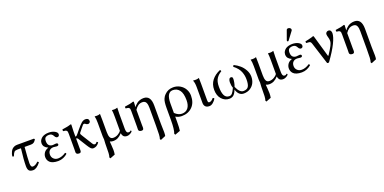

<svg xmlns="http://www.w3.org/2000/svg" viewBox="-10 -1655 5733 2868"><g transform="rotate(-20 2856.0 -221.0)"><path d="M153.8 -429.2H420.9L432.1 -417Q417.5 -389.2 398.4 -375Q379.4 -360.8 350.1 -360.8H248Q231.9 -179.7 231.9 -107.9Q231.9 -43 264.2 -43Q306.2 -43 351.1 -88.9Q365.2 -84 370.1 -70.8Q307.6 9.8 251 9.8Q207.5 9.8 187.7 -11Q168 -31.7 168 -85Q168 -181.2 189.9 -360.8H133.8Q98.1 -360.8 83 -345.9Q67.9 -331.1 49.8 -283.2Q32.2 -283.2 26.9 -291Q29.3 -309.1 33.7 -325.9Q38.1 -342.8 47.9 -362.3Q57.6 -381.8 71 -396Q84.5 -410.2 106 -419.7Q127.4 -429.2 153.8 -429.2Z M564 -121.1Q564 -81.1 591.8 -54.4Q619.6 -27.8 661.1 -27.8Q722.7 -27.8 785.2 -70.8Q798.8 -66.4 799.8 -49.8Q772 -23.9 732.9 -7.1Q693.8 9.8 649.9 9.8Q602.5 9.8 568.8 -1Q535.2 -11.7 517.6 -30Q500 -48.3 492.4 -68.6Q484.9 -88.9 484.9 -112.8Q484.9 -147.5 505.9 -179.7Q526.9 -211.9 575.7 -229V-231Q540 -246.1 522 -269Q503.9 -292 503.9 -327.1Q503.9 -340.3 508.3 -354.2Q512.7 -368.2 523.9 -383.8Q535.2 -399.4 551.8 -411.4Q568.4 -423.3 595.7 -431.2Q623 -439 656.7 -439Q712.9 -439 752.4 -417Q792 -395 792 -367.2Q792 -347.7 782 -338.9Q772 -330.1 759.8 -330.1Q749.5 -330.1 741.2 -335.2Q732.9 -340.3 728.3 -346.2Q723.6 -352.1 717.8 -362.8Q707.5 -382.8 692.4 -394.3Q677.2 -405.8 650.9 -405.8Q636.7 -405.8 625.7 -403.6Q614.7 -401.4 601.8 -394.8Q588.9 -388.2 581.8 -372.8Q574.7 -357.4 574.7 -334Q574.7 -285.6 596.4 -264.4Q618.2 -243.2 653.8 -243.2L678.2 -245.6Q702.6 -248 705.1 -248Q718.8 -248 726.3 -242.2Q733.9 -236.3 733.9 -227.1Q733.9 -204.1 704.1 -204.1Q700.2 -204.1 678.7 -207Q657.2 -210 652.8 -210Q610.8 -210 587.4 -186.5Q564 -163.1 564 -121.1Z M935.1 -316.9Q935.1 -339.4 932.9 -351.1Q930.7 -362.8 922.6 -370.4Q914.6 -377.9 903.6 -380.4Q892.6 -382.8 870.1 -384.8Q864.3 -402.3 867.7 -413.1Q962.9 -425.3 1004.9 -441.9Q1018.1 -441.9 1018.1 -435.1Q1013.7 -371.1 1013.7 -321.3V-245.1Q1024.4 -245.1 1033.2 -251Q1041 -257.3 1055.7 -274.9L1093.8 -321.8Q1148.4 -389.2 1178.7 -414.1Q1209.5 -439 1241.7 -439Q1293.9 -439 1293.9 -392.1Q1293.9 -378.9 1283 -368.4Q1272 -357.9 1257.8 -357.9Q1237.8 -357.9 1220.7 -373Q1211.9 -381.8 1198.7 -381.8Q1189.5 -381.8 1179.7 -372.1Q1169.9 -362.3 1145 -331.1L1133.8 -316.9L1099.1 -273.9Q1095.7 -269.5 1095.7 -261.2Q1095.7 -252.9 1114.7 -223.1L1187 -106.9L1197.3 -90.8L1206.1 -76.2L1213.4 -64.9Q1217.8 -58.1 1220.7 -55.2L1226.6 -48.3Q1230.5 -44.4 1233.4 -43Q1236.3 -41.5 1240.2 -40.3Q1244.1 -39.1 1248 -39.1Q1258.3 -39.1 1265.4 -44.2Q1272.5 -49.3 1284.7 -64Q1298.8 -60.5 1303.7 -46.9Q1279.3 -15.6 1256.6 -2.9Q1233.9 9.8 1205.1 9.8Q1187 9.8 1170.4 -5.9Q1153.8 -21.5 1127.9 -63L1054.7 -180.2Q1053.7 -181.6 1049.3 -189.2Q1044.9 -196.8 1043.7 -198.5Q1042.5 -200.2 1038.6 -205.1Q1034.7 -210 1031.7 -211.4Q1028.8 -212.9 1023.9 -214.4Q1019 -215.8 1013.7 -215.8V-71.8Q1013.7 -65.4 1014.2 -52.7Q1014.6 -40 1014.6 -33.2Q1014.6 -26.4 1013.4 -16.8Q1012.2 -7.3 1009.3 -2.4Q1006.3 2.4 1000.2 6.1Q994.1 9.8 984.9 9.8Q941.4 9.8 935.1 -17.1Q934.1 -21.5 934.1 -30.5Q934.1 -39.6 934.6 -52.7Q935.1 -65.9 935.1 -71.8Z M1665.5 -60.1Q1633.8 -24.9 1600.3 -7.6Q1566.9 9.8 1522.9 9.8Q1493.7 9.8 1472.7 -2L1472.2 0Q1471.7 2.4 1471.7 4.9Q1471.7 10.3 1475.8 57.9Q1480 105.5 1480 136.2Q1480 172.9 1473.6 207L1394.5 237.8L1383.8 220.2Q1393.1 196.3 1395.5 152.8Q1397.9 109.4 1397.9 6.8Q1397.9 -7.3 1399.9 -28.3Q1401.9 -49.3 1401.9 -59.1Q1401.9 -63.5 1399.9 -82.5Q1397.9 -101.6 1397.9 -111.8V-321.8Q1397.9 -394 1386.7 -431.2Q1398.4 -429.2 1421.9 -429.2Q1449.2 -429.2 1474.6 -439Q1476.6 -375 1476.6 -342.8V-148.9Q1476.6 -94.2 1490.7 -64.7Q1504.9 -35.2 1542 -35.2Q1580.6 -35.2 1615.5 -54.7Q1650.4 -74.2 1668 -101.1V-321.8Q1668 -396.5 1661.6 -431.2Q1673.3 -429.2 1696.8 -429.2Q1724.1 -429.2 1749.5 -439Q1746.6 -375 1746.6 -342.8V-121.1Q1746.6 -106.9 1746.8 -98.4Q1747.1 -89.8 1748.3 -78.4Q1749.5 -66.9 1752 -60.3Q1754.4 -53.7 1758.8 -46.9Q1763.2 -40 1770.3 -37.1Q1777.3 -34.2 1786.6 -34.2Q1797.4 -34.2 1804.2 -38.1Q1811 -42 1814.5 -45.9Q1817.9 -49.8 1819.8 -49.8Q1822.8 -49.8 1826.7 -44.9Q1830.6 -40 1830.6 -35.2Q1830.6 -31.7 1819.6 -21.5Q1808.6 -11.2 1787.1 -0.7Q1765.6 9.8 1743.7 9.8Q1723.1 9.8 1708 2.9Q1692.9 -3.9 1684.8 -15.1Q1676.8 -26.4 1673.1 -37.1Q1669.4 -47.9 1668 -60.1Z M2007.3 -310.5V-71.8Q2007.3 -65.4 2007.8 -52.7Q2008.3 -40 2008.3 -33.2Q2008.3 -26.4 2007.1 -16.8Q2005.9 -7.3 2002.9 -2.4Q2000 2.4 1993.9 6.1Q1987.8 9.8 1978.5 9.8Q1935.1 9.8 1928.7 -17.1Q1927.7 -21.5 1927.7 -30.5Q1927.7 -39.6 1928.2 -52.7Q1928.7 -65.9 1928.7 -71.8V-316.9Q1928.7 -339.4 1926.5 -351.1Q1924.3 -362.8 1916 -370.4Q1907.7 -377.9 1896.7 -380.4Q1885.7 -382.8 1863.3 -384.8Q1861.8 -389.6 1860.8 -398.9Q1859.9 -408.2 1861.3 -413.1Q1956.5 -425.3 1998.5 -441.9Q2011.7 -441.9 2011.7 -435.1Q2008.8 -394 2007.8 -352.1Q2016.1 -364.7 2027.1 -376.7Q2038.1 -388.7 2057.4 -404.3Q2076.7 -419.9 2105 -429.4Q2133.3 -439 2165.5 -439Q2279.3 -439 2279.3 -280.8V5.9Q2279.3 32.7 2281 79.3Q2282.7 126 2282.7 144Q2282.7 182.1 2277.3 204.1L2197.3 237.8L2186.5 220.2Q2195.8 196.8 2198.2 149.9Q2200.7 103 2200.7 5.9V-269Q2200.7 -295.9 2197.8 -315.4Q2194.8 -335 2187.5 -352.1Q2180.2 -369.1 2165.3 -378.2Q2150.4 -387.2 2128.4 -387.2Q2089.4 -387.2 2060.8 -367.7Q2032.2 -348.1 2007.3 -310.5Z M2509.3 207 2426.3 237.8 2415.5 220.2Q2439.5 158.2 2439.5 9.8V-184.1Q2439.5 -233.4 2444.3 -268.8Q2449.2 -304.2 2459.5 -326.2Q2469.7 -348.1 2477.3 -358.6Q2484.9 -369.1 2498.5 -382.8Q2553.2 -439 2636.2 -439Q2694.8 -439 2743.4 -410.9Q2792 -382.8 2819.1 -335Q2846.2 -287.1 2846.2 -231Q2846.2 -118.7 2781.7 -54.4Q2717.3 9.8 2614.3 9.8Q2561 9.8 2517.1 -17.1V61Q2517.1 167 2509.3 207ZM2760.3 -189Q2760.3 -300.8 2720.9 -350.8Q2681.6 -400.9 2616.2 -400.9Q2602.1 -400.9 2589.4 -397.2Q2576.7 -393.6 2563 -382.1Q2549.3 -370.6 2539.6 -352.3Q2529.8 -334 2523.4 -302Q2517.1 -270 2517.1 -228V-75.2Q2571.3 -22.9 2628.4 -22.9Q2690.9 -22.9 2725.6 -66.2Q2760.3 -109.4 2760.3 -189Z M2969.2 -321.8Q2969.2 -392.1 2951.2 -429.2L2953.1 -431.2Q2964.8 -429.2 2996.1 -429.2Q3021 -429.2 3046.4 -439Q3048.3 -375 3048.3 -342.8V-88.9Q3048.3 -64.5 3052.7 -54.2Q3057.1 -43.9 3071.3 -43.9Q3104 -43.9 3138.2 -86.9Q3155.8 -83 3159.2 -69.8Q3141.1 -38.1 3111.6 -13.4Q3082 11.2 3052.2 11.2Q3011.2 11.2 2990.2 -10.3Q2969.2 -31.7 2969.2 -70.8Z M3790 -189Q3790 -135.7 3768.6 -91.3Q3747.1 -46.9 3702.9 -18.6Q3658.7 9.8 3600.1 9.8Q3518.1 9.8 3486.8 -92.8Q3466.3 -38.6 3439.5 -14.4Q3412.6 9.8 3370.1 9.8Q3299.3 9.8 3249.8 -44.9Q3200.2 -99.6 3200.2 -193.8Q3200.2 -280.3 3247.8 -342.5Q3295.4 -404.8 3382.8 -441.9Q3394 -436 3396 -418.9Q3368.7 -401.9 3350.3 -385.5Q3332 -369.1 3315.2 -345Q3298.3 -320.8 3290.3 -287.1Q3282.2 -253.4 3282.2 -209Q3282.2 -120.6 3305.9 -73.7Q3329.6 -26.9 3382.8 -26.9Q3409.7 -26.9 3429.9 -50Q3450.2 -73.2 3474.1 -127.9Q3459 -166 3459 -217.8Q3459 -243.7 3468.5 -263.9Q3478 -284.2 3496.1 -284.2Q3514.6 -284.2 3520.3 -275.6Q3525.9 -267.1 3525.9 -247.1Q3525.9 -227.1 3519.3 -191.9Q3512.7 -156.7 3502 -130.9Q3546.9 -26.9 3606.9 -26.9Q3661.6 -26.9 3684.8 -59.6Q3708 -92.3 3708 -173.8Q3708 -205.1 3703.4 -232.9Q3698.7 -260.7 3686.8 -293.5Q3674.8 -326.2 3649.4 -358.4Q3624 -390.6 3586.9 -418.9L3588.4 -428.7Q3588.9 -431.6 3592.5 -436Q3596.2 -440.4 3602.1 -441.9Q3651.9 -418 3692.9 -382.6Q3733.9 -347.2 3762 -295.7Q3790 -244.1 3790 -189Z M4145.5 -60.1Q4113.8 -24.9 4080.3 -7.6Q4046.9 9.8 4002.9 9.8Q3973.6 9.8 3952.6 -2L3952.1 0Q3951.7 2.4 3951.7 4.9Q3951.7 10.3 3955.8 57.9Q3960 105.5 3960 136.2Q3960 172.9 3953.6 207L3874.5 237.8L3863.8 220.2Q3873 196.3 3875.5 152.8Q3877.9 109.4 3877.9 6.8Q3877.9 -7.3 3879.9 -28.3Q3881.8 -49.3 3881.8 -59.1Q3881.8 -63.5 3879.9 -82.5Q3877.9 -101.6 3877.9 -111.8V-321.8Q3877.9 -394 3866.7 -431.2Q3878.4 -429.2 3901.9 -429.2Q3929.2 -429.2 3954.6 -439Q3956.5 -375 3956.5 -342.8V-148.9Q3956.5 -94.2 3970.7 -64.7Q3984.9 -35.2 4022 -35.2Q4060.5 -35.2 4095.5 -54.7Q4130.4 -74.2 4147.9 -101.1V-321.8Q4147.9 -396.5 4141.6 -431.2Q4153.3 -429.2 4176.8 -429.2Q4204.1 -429.2 4229.5 -439Q4226.6 -375 4226.6 -342.8V-121.1Q4226.6 -106.9 4226.8 -98.4Q4227.1 -89.8 4228.3 -78.4Q4229.5 -66.9 4231.9 -60.3Q4234.4 -53.7 4238.8 -46.9Q4243.2 -40 4250.2 -37.1Q4257.3 -34.2 4266.6 -34.2Q4277.3 -34.2 4284.2 -38.1Q4291 -42 4294.4 -45.9Q4297.9 -49.8 4299.8 -49.8Q4302.7 -49.8 4306.6 -44.9Q4310.5 -40 4310.5 -35.2Q4310.5 -31.7 4299.6 -21.5Q4288.6 -11.2 4267.1 -0.7Q4245.6 9.8 4223.6 9.8Q4203.1 9.8 4188 2.9Q4172.9 -3.9 4164.8 -15.1Q4156.7 -26.4 4153.1 -37.1Q4149.4 -47.9 4147.9 -60.1Z M4553.7 -680.2Q4569.3 -680.2 4582.5 -669.9Q4595.7 -659.7 4595.7 -645Q4595.7 -634.8 4589.4 -627L4497.6 -504.9Q4491.7 -497.1 4485.4 -497.1Q4479.5 -497.1 4475.6 -500.7Q4471.7 -504.4 4471.7 -509.8Q4471.7 -514.2 4473.6 -520L4525.4 -663.1Q4531.2 -680.2 4553.7 -680.2ZM4436.5 -121.1Q4436.5 -81.1 4464.4 -54.4Q4492.2 -27.8 4533.7 -27.8Q4595.2 -27.8 4657.7 -70.8Q4671.4 -66.4 4672.4 -49.8Q4644.5 -23.9 4605.5 -7.1Q4566.4 9.8 4522.5 9.8Q4475.1 9.8 4441.4 -1Q4407.7 -11.7 4390.1 -30Q4372.6 -48.3 4365 -68.6Q4357.4 -88.9 4357.4 -112.8Q4357.4 -147.5 4378.4 -179.7Q4399.4 -211.9 4448.2 -229V-231Q4412.6 -246.1 4394.5 -269Q4376.5 -292 4376.5 -327.1Q4376.5 -340.3 4380.9 -354.2Q4385.3 -368.2 4396.5 -383.8Q4407.7 -399.4 4424.3 -411.4Q4440.9 -423.3 4468.3 -431.2Q4495.6 -439 4529.3 -439Q4585.4 -439 4625 -417Q4664.6 -395 4664.6 -367.2Q4664.6 -347.7 4654.5 -338.9Q4644.5 -330.1 4632.3 -330.1Q4622.1 -330.1 4613.8 -335.2Q4605.5 -340.3 4600.8 -346.2Q4596.2 -352.1 4590.3 -362.8Q4580.1 -382.8 4564.9 -394.3Q4549.8 -405.8 4523.4 -405.8Q4509.3 -405.8 4498.3 -403.6Q4487.3 -401.4 4474.4 -394.8Q4461.4 -388.2 4454.3 -372.8Q4447.3 -357.4 4447.3 -334Q4447.3 -285.6 4469 -264.4Q4490.7 -243.2 4526.4 -243.2L4550.8 -245.6Q4575.2 -248 4577.6 -248Q4591.3 -248 4598.9 -242.2Q4606.4 -236.3 4606.4 -227.1Q4606.4 -204.1 4576.7 -204.1Q4572.8 -204.1 4551.3 -207Q4529.8 -210 4525.4 -210Q4483.4 -210 4460 -186.5Q4436.5 -163.1 4436.5 -121.1Z M4812.5 -340.8Q4805.7 -361.8 4796.6 -369.4Q4787.6 -377 4769.5 -377.9L4732.4 -379.9Q4726.1 -393.1 4729.5 -407.2Q4741.2 -409.7 4762.2 -414.6L4793.5 -421.9L4817.9 -427.7Q4832.5 -431.2 4842.5 -434.6Q4852.5 -438 4861.3 -441.9Q4866.2 -441.9 4868.9 -439.5Q4871.6 -437 4873.5 -429.2L4969.2 -98.1Q4974.1 -81.1 4982.4 -94.2Q5035.6 -174.3 5057.1 -217.5Q5078.6 -260.7 5078.6 -286.1Q5078.6 -320.8 5069.1 -349.1Q5059.6 -377.4 5059.6 -400.9Q5059.6 -415.5 5072.3 -428.7Q5085 -441.9 5106.4 -441.9Q5127.4 -441.9 5138.9 -425.8Q5150.4 -409.7 5150.4 -387.2Q5150.4 -329.6 5101.3 -229.5Q5052.2 -129.4 4952.6 7.8Q4939 14.2 4923.3 7.8Z M5357.9 -310.5V-71.8Q5357.9 -65.4 5358.4 -52.7Q5358.9 -40 5358.9 -33.2Q5358.9 -26.4 5357.7 -16.8Q5356.4 -7.3 5353.5 -2.4Q5350.6 2.4 5344.5 6.1Q5338.4 9.8 5329.1 9.8Q5285.6 9.8 5279.3 -17.1Q5278.3 -21.5 5278.3 -30.5Q5278.3 -39.6 5278.8 -52.7Q5279.3 -65.9 5279.3 -71.8V-316.9Q5279.3 -339.4 5277.1 -351.1Q5274.9 -362.8 5266.6 -370.4Q5258.3 -377.9 5247.3 -380.4Q5236.3 -382.8 5213.9 -384.8Q5212.4 -389.6 5211.4 -398.9Q5210.4 -408.2 5211.9 -413.1Q5307.1 -425.3 5349.1 -441.9Q5362.3 -441.9 5362.3 -435.1Q5359.4 -394 5358.4 -352.1Q5366.7 -364.7 5377.7 -376.7Q5388.7 -388.7 5408 -404.3Q5427.2 -419.9 5455.6 -429.4Q5483.9 -439 5516.1 -439Q5629.9 -439 5629.9 -280.8V5.9Q5629.9 32.7 5631.6 79.3Q5633.3 126 5633.3 144Q5633.3 182.1 5627.9 204.1L5547.9 237.8L5537.1 220.2Q5546.4 196.8 5548.8 149.9Q5551.3 103 5551.3 5.9V-269Q5551.3 -295.9 5548.3 -315.4Q5545.4 -335 5538.1 -352.1Q5530.8 -369.1 5515.9 -378.2Q5501 -387.2 5479 -387.2Q5439.9 -387.2 5411.4 -367.7Q5382.8 -348.1 5357.9 -310.5Z"/></g></svg>

Font: Linux Libertine G
Style: Regular
Weight: 400
Designer: Philipp H. Poll
Foundry: Philipp H. Poll
Version: Version 4.7.5